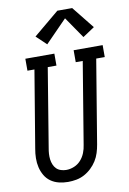

<svg xmlns="http://www.w3.org/2000/svg" viewBox="-105 -1038 744 1108"><g transform="rotate(-10 267.5 -484.0)"><path d="M202 8Q175 8 148.5 1.5Q122 -5 101 -20Q80 -35 67 -57.5Q54 -80 48 -105.5Q42 -131 42.5 -159Q43 -187 48 -214L123 -665H82V-735H252V-665H201L125 -203Q122 -187 121 -170.5Q120 -154 122 -138Q124 -122 130 -107.5Q136 -93 146.5 -82.5Q157 -72 172.5 -67Q188 -62 204 -62Q227 -62 250 -71.5Q273 -81 289.5 -99.5Q306 -118 315 -141Q324 -164 327 -187L406 -665H365V-735H535V-665H485L404 -176Q400 -152 392.5 -128Q385 -104 371.5 -82.5Q358 -61 339 -43Q320 -25 297.5 -13Q275 -1 250.5 3.5Q226 8 202 8ZM221 -795 162 -851 312 -976H399L503 -846L434 -800L348 -925Z"/></g></svg>

Font: Iosevka Slab Oblique
Style: Regular
Weight: 400
Italic angle: -9°
Monospace: yes
Designer: Belleve Invis
Foundry: Belleve Invis
Version: Version 11.1.1; ttfautohint (v1.8.3)